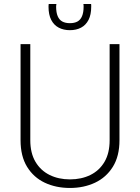

<svg xmlns="http://www.w3.org/2000/svg" viewBox="-20 -932 701 962"><path d="M578.6 -710.9V-229.5Q578.6 -149.4 545.4 -96.2Q512.2 -43 456.1 -16.6Q399.9 9.8 330.6 9.8Q260.3 9.8 204.3 -16.6Q148.4 -43 115.7 -96.2Q83 -149.4 83 -229.5V-710.9H131.8V-229.5Q131.8 -165 157.7 -121.3Q183.6 -77.6 228.5 -55.4Q273.4 -33.2 330.6 -33.2Q388.2 -33.2 433.1 -55.4Q478 -77.6 503.7 -121.3Q529.3 -165 529.3 -229.5V-710.9ZM330.1 -780.8Q298.3 -780.8 274.2 -793.5Q250 -806.2 236.6 -832.3Q223.1 -858.4 223.1 -898.4Q223.1 -901.9 223.4 -905.3Q223.6 -908.7 224.1 -912.1H262.7Q262.2 -908.7 261.7 -905.3Q261.2 -901.9 261.2 -898.4Q261.2 -869.6 269 -851.1Q276.9 -832.5 292.2 -824.2Q307.6 -815.9 330.1 -815.9Q353 -815.9 368.2 -824.2Q383.3 -832.5 391.1 -851.1Q398.9 -869.6 398.9 -898.4Q398.9 -901.9 398.7 -905.3Q398.4 -908.7 397.9 -912.1H436.5Q437 -908.7 437 -905.3Q437 -901.9 437 -898.4Q437 -858.4 423.6 -832.3Q410.2 -806.2 386.2 -793.5Q362.3 -780.8 330.1 -780.8Z"/></svg>

Font: Heebo ExtraLight
Style: Regular
Weight: 250
Designer: Oded Ezer
Foundry: Ezer Type House
Version: Version 3.100